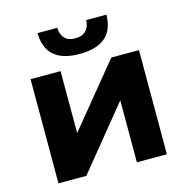

<svg xmlns="http://www.w3.org/2000/svg" viewBox="-110 -855 929 958"><g transform="rotate(-15 355.0 -375.5)"><path d="M75 0V-538H230V-218L492 -538H635V0H480V-320L219 0ZM345 -596Q258 -596 213.5 -634.5Q169 -673 168 -751H270Q271 -717 289 -697Q307 -677 344 -677Q380 -677 399.5 -697Q419 -717 419 -751H524Q523 -673 478 -634.5Q433 -596 345 -596Z"/></g></svg>

Font: Montserrat Z
Style: Bold
Weight: 700
Designer: Julieta Ulanovsky
Foundry: Julieta Ulanovsky
Version: Version 8.000